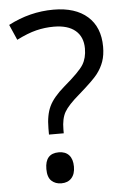

<svg xmlns="http://www.w3.org/2000/svg" viewBox="-53 -763 535 816"><g transform="rotate(-5 214.5 -355.0)"><path d="M141.1 -196.8V-223.1Q141.1 -280.3 158.7 -317.1Q176.3 -354 224.1 -395Q290.5 -451.2 307.9 -479.5Q325.2 -507.8 325.2 -547.9Q325.2 -597.7 293.2 -624.8Q261.2 -651.9 201.2 -651.9Q162.6 -651.9 126 -642.8Q89.4 -633.8 42 -609.9L13.2 -675.8Q105.5 -724.1 206.1 -724.1Q299.3 -724.1 351.1 -678.2Q402.8 -632.3 402.8 -548.8Q402.8 -513.2 393.3 -486.1Q383.8 -459 365.2 -434.8Q346.7 -410.6 285.2 -356.9Q235.8 -314.9 220 -287.1Q204.1 -259.3 204.1 -212.9V-196.8ZM117.2 -51.8Q117.2 -118.2 175.8 -118.2Q204.1 -118.2 219.5 -101.1Q234.9 -84 234.9 -51.8Q234.9 -20.5 219.2 -3.2Q203.6 14.2 175.8 14.2Q150.4 14.2 133.8 -1.2Q117.2 -16.6 117.2 -51.8Z"/></g></svg>

Font: f02075841
Style: Regular
Weight: 400
Foundry: Ascender Corporation
Version: Version 1.10